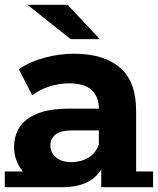

<svg xmlns="http://www.w3.org/2000/svg" viewBox="-22 -771 661 804"><path d="M402 0V-105L392 -128V-316Q392 -366 361.5 -394Q331 -422 268 -422Q225 -422 183.5 -408.5Q142 -395 113 -372L57 -481Q101 -512 163 -529Q225 -546 289 -546Q412 -546 480 -488Q548 -430 548 -307V0ZM238 13Q175 13 130 -9.5Q85 -32 61 -70.5Q37 -109 37 -155Q37 -203 60.5 -239Q84 -275 135 -295.5Q186 -316 268 -316H411V-225H285Q230 -225 209.5 -207Q189 -189 189 -162Q189 -132 212.5 -112Q236 -92 277 -92Q316 -92 347 -110Q378 -128 392 -165L416 -93Q399 -41 354 -14Q309 13 238 13ZM-2 -53H236V13H-2ZM402 -53H619V13H402ZM274 -607 93 -751H261L396 -607Z"/></svg>

Font: Montserrat Underline Thin
Style: Bold
Weight: 700
Version: Version 9.000